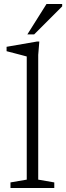

<svg xmlns="http://www.w3.org/2000/svg" viewBox="-20 -942 332 962"><path d="M171.5 -42 252 -28V0H32.5V-28L114 -42V-659Q107.5 -661 91 -665.2Q74.5 -669.5 53.5 -675Q32.5 -680.5 13 -685.5V-707.5L166 -734H177L171.5 -667ZM117 -769.5 213 -922H291.5V-910L151 -769.5Z"/></svg>

Font: Newsreader 9pt Light
Style: Regular
Weight: 300
Designer: Hugues Gentile
Foundry: Production Type
Version: Version 1.003